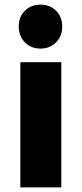

<svg xmlns="http://www.w3.org/2000/svg" viewBox="-20 -810 353 830"><path d="M68 -541H245V0H68ZM249 -695Q249 -654 222.5 -627Q196 -600 155 -600Q114 -600 87.5 -627Q61 -654 61 -695Q61 -737 87.5 -763.5Q114 -790 155 -790Q196 -790 222.5 -763.5Q249 -737 249 -695Z"/></svg>

Font: Montserrat V1
Style: Bold
Weight: 700
Designer: Julieta Ulanovsky
Foundry: Julieta Ulanovsky
Version: Version 6.001